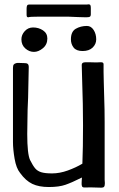

<svg xmlns="http://www.w3.org/2000/svg" viewBox="-20 -859 549 888"><path d="M374 8Q362 9 359.5 3Q357 -3 357.5 -11.5Q358 -20 358 -24L359 -38Q313 -15 283 -4.5Q253 6 206 6Q160 6 129.5 -8.5Q99 -23 73 -59Q55 -81 47.5 -125Q40 -169 40 -202V-376V-544Q40 -556 43.5 -560.5Q47 -565 55 -567Q58 -568 66 -568L96 -567Q113 -567 113 -550L110 -407Q107 -347 107 -309L106 -239Q106 -147 119 -119Q132 -93 142.5 -80.5Q153 -68 170.5 -62.5Q188 -57 221 -57Q256 -57 293.5 -70.5Q331 -84 361 -102Q364 -174 364 -280Q364 -374 360 -486L358 -559Q358 -571 375 -571H396Q404 -571 416 -570.5Q428 -570 443 -571H448Q459 -571 459 -562V-526L460 -478Q465 -319 464 -295V-28Q465 -22 465 -12Q465 0 461.5 4.5Q458 9 449 9Q394 7 374 8ZM308 -677Q308 -713 330.5 -726Q353 -739 382 -739Q401 -739 413 -720.5Q425 -702 425 -677Q425 -655 408.5 -639Q392 -623 362 -623Q333 -623 320.5 -639Q308 -655 308 -677ZM79 -677Q79 -698 94.5 -715Q110 -732 133 -732Q159 -732 179 -718.5Q199 -705 199 -681Q199 -653 178.5 -636Q158 -619 137 -619Q115 -619 97 -635Q79 -651 79 -677ZM103 -792V-819Q103 -829 105.5 -833.5Q108 -838 114 -838H382L389 -839Q396 -839 398 -835Q400 -831 400 -822V-792Q400 -785 396 -782Q392 -779 378 -779L342 -780Q308 -782 294 -782H162Q116 -782 111 -779Q106 -779 104.5 -782Q103 -785 103 -792Z"/></svg>

Font: Barriecito
Style: Regular
Weight: 400
Designer: Pablo Cosgaya & Sergio Jiménez
Foundry: Pablo Cosgaya & Sergio Jiménez
Version: Version 1.001